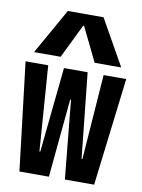

<svg xmlns="http://www.w3.org/2000/svg" viewBox="-88 -851 676 911"><g transform="rotate(10 250.0 -395.0)"><path d="M70 0 8 -520H117L147 -110H151L193 -520H307L350 -110H354L384 -520H493L430 0H289L252 -378H248L212 0ZM40 -570 164 -790H336L460 -570H332L252 -734H248L168 -570Z"/></g></svg>

Font: M PLUS Code Latin Medium
Style: Regular
Weight: 500
Designer: Coji Morishita
Foundry: UNDERFOREST DESIGN
Version: Version 1.002; ttfautohint (v1.8.3)